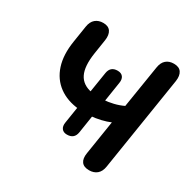

<svg xmlns="http://www.w3.org/2000/svg" viewBox="-161 -866 1018 1027"><g transform="rotate(30 348.0 -352.5)"><path d="M518 8Q485 8 471 -11Q457 -30 463 -66L496 -275Q473 -265 441.5 -257.5Q410 -250 375 -247L390 -258L372 -142Q365 -98 320 -98Q298 -98 287.5 -112Q277 -126 281 -150L298 -258L308 -248Q233 -255 182 -292.5Q131 -330 110 -394.5Q89 -459 103 -547L119 -649Q124 -681 143 -697Q162 -713 191 -713Q223 -713 236.5 -693Q250 -673 245 -638L231 -548Q218 -462 240.5 -416.5Q263 -371 323 -360L313 -354L334 -486Q341 -530 385 -530Q408 -530 418.5 -516Q429 -502 425 -478L405 -350L394 -357Q425 -359 456 -366.5Q487 -374 514 -387L556 -649Q561 -681 579.5 -697Q598 -713 627 -713Q660 -713 673.5 -693Q687 -673 682 -638L590 -56Q585 -24 566 -8Q547 8 518 8Z"/></g></svg>

Font: Nunito ExtraLight
Style: Italic
Weight: 200
Italic angle: -9°
Designer: Vernon Adams
Foundry: Vernon Adams
Version: Version 3.602